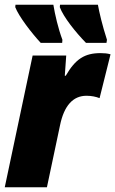

<svg xmlns="http://www.w3.org/2000/svg" viewBox="-21 -786 484 806"><path d="M340 -606H426L428 -619C408 -681 396 -733 390 -766H231L230 -756C245 -715 296 -651 340 -606ZM150 -606H240L241 -619C223 -667 210 -724 203 -766H44L43 -756C58 -717 111 -648 150 -606ZM-1 0H176L231 -260C248 -343 286 -384 342 -384C363 -384 382 -380 397 -374L443 -558C430 -562 415 -563 401 -563C335 -563 296 -539 255 -468H251L257 -553H116Z"/></svg>

Font: Noto Sans UI SemiCondensed Black
Style: Italic
Weight: 900
Width: 4
Italic angle: -372°
Designer: Monotype Design Team
Foundry: Monotype Imaging Inc.
Version: Version 1.901